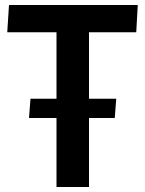

<svg xmlns="http://www.w3.org/2000/svg" viewBox="-20 -748 581 768"><path d="M96 -276 102 -353H206V-619H9L16 -728H531L525 -619H336V-353H445L439 -276H336V0H206V-276Z"/></svg>

Font: Murecho Medium
Style: Regular
Weight: 500
Designer: Neil Summerour
Foundry: Positype
Version: Version 1.010; ttfautohint (v1.8.3)